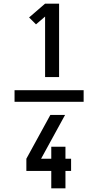

<svg xmlns="http://www.w3.org/2000/svg" viewBox="-20 -868 540 1056"><path d="M228 -444V-777L178 -734L140 -772L228 -848H305V-444ZM262 168V72H125V5L257 -236H338L321 -205L206 5H262V-61H340V5H371V72H340V168ZM60 -308V-372H440V-308Z"/></svg>

Font: Zed Sans Semibold
Style: Regular
Weight: 600
Designer: Belleve Invis
Foundry: Belleve Invis
Version: Version 1.0.0; ttfautohint (v1.8.4)